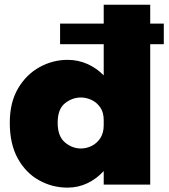

<svg xmlns="http://www.w3.org/2000/svg" viewBox="-20 -802 732 834"><path d="M273.5 13Q207 13 149.8 -18.8Q92.5 -50.5 57.5 -113.2Q22.5 -176 22.5 -269Q22.5 -357 58.5 -418Q94.5 -479 152 -510.5Q209.5 -542 273.5 -542Q319.5 -542 359.8 -524Q400 -506 430.5 -474.5V-610H241V-699.5H430.5V-781.5H632.5V-699.5H691.5V-610H632.5V0H430.5V-59Q400 -25.5 359.8 -6.2Q319.5 13 273.5 13ZM331.5 -157Q355.5 -157 378.2 -168.2Q401 -179.5 415.8 -202Q430.5 -224.5 430.5 -257.5V-280.5Q430.5 -314 415.5 -335.5Q400.5 -357 377.8 -367.8Q355 -378.5 331.5 -378.5Q293.5 -378.5 262 -353.2Q230.5 -328 230.5 -269Q230.5 -210 262 -183.5Q293.5 -157 331.5 -157Z"/></svg>

Font: Epilogue Black
Style: Regular
Weight: 900
Designer: Tyler Finck
Foundry: Etcetera Type Co
Version: Version 2.111; ttfautohint (v1.8.3)